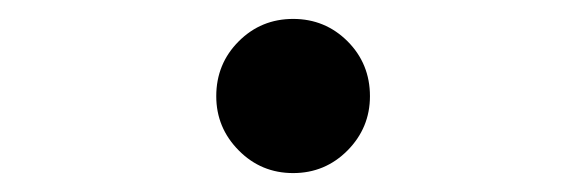

<svg xmlns="http://www.w3.org/2000/svg" viewBox="-20 -175 626 205"><path d="M293 9.8Q258.8 9.8 234.9 -14.4Q210.9 -38.6 210.9 -72.3Q210.9 -106.9 234.9 -130.9Q258.8 -154.8 293 -154.8Q327.1 -154.8 351.1 -130.9Q375 -106.9 375 -72.3Q375 -38.6 351.1 -14.4Q327.1 9.8 293 9.8Z"/></svg>

Font: Cascadia Mono PL SemiBold
Style: Regular
Weight: 600
Monospace: yes
Designer: Aaron Bell
Foundry: Saja Typeworks
Version: Version 2404.023; ttfautohint (v1.8.4)